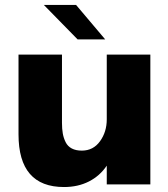

<svg xmlns="http://www.w3.org/2000/svg" viewBox="-20 -754 685 785"><path d="M410.2 -592.8H297.4L159.2 -733.9H291ZM241.7 10.7Q55.7 10.7 55.7 -204.6V-530.8H233.4V-252Q233.4 -226.6 236.8 -207.8Q240.2 -189 248.5 -172.4Q256.8 -155.8 273.4 -147Q290 -138.2 314.5 -138.2Q361.3 -138.2 388.9 -176.5Q416.5 -214.8 416.5 -266.1V-530.8H594.7V0H416.5V-76.7Q388.2 -34.7 343.5 -12Q298.8 10.7 241.7 10.7Z"/></svg>

Font: Epilogue ExtraBold
Style: Regular
Weight: 800
Designer: Tyler Finck
Foundry: Etcetera Type Co
Version: Version 2.112